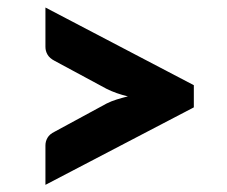

<svg xmlns="http://www.w3.org/2000/svg" viewBox="-20 -600 620 524"><path d="M509 -307 104 -95.5V-203Q104 -214.5 109.8 -224.2Q115.5 -234 129 -240.5L271 -317.5Q284 -324 298.5 -328.5Q313 -333 329 -337Q297 -344.5 271 -357.5L129 -434Q115.5 -441 109.8 -450.8Q104 -460.5 104 -472V-579.5L509 -367.5Z"/></svg>

Font: Lato Black
Style: Regular
Weight: 900
Designer: Lukasz Dziedzic
Foundry: tyPoland Lukasz Dziedzic
Version: Version 2.007; 2014-02-27